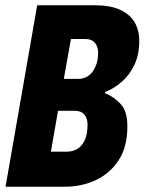

<svg xmlns="http://www.w3.org/2000/svg" viewBox="-20 -708 548 728"><path d="M1 0 121 -688H342Q396 -688 433 -672Q470 -656 489 -626Q508 -596 508 -552Q508 -501 489.5 -462Q471 -423 441.5 -397.5Q412 -372 378 -359V-355Q414 -340 438.5 -312.5Q463 -285 463 -229Q463 -152 430.5 -101.5Q398 -51 344 -25.5Q290 0 226 0ZM173 -133H234Q256 -133 273.5 -143.5Q291 -154 301.5 -177Q312 -200 312 -235Q312 -259 300 -273.5Q288 -288 263 -288H200ZM222 -409H278Q293 -409 306.5 -415.5Q320 -422 330 -435Q340 -448 346 -466Q352 -484 352 -508Q352 -531 340 -545.5Q328 -560 305 -560H249Z"/></svg>

Font: Archivo ExtraCondensed ExtraBold
Style: Italic
Weight: 800
Width: 2
Italic angle: -10°
Designer: Hector Gatti
Foundry: Omnibus-Type
Version: Version 2.001